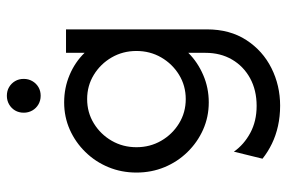

<svg xmlns="http://www.w3.org/2000/svg" viewBox="-160 -472 848 568"><g transform="rotate(-90 264.0 -188.0)"><path d="M235.4 216.7Q203.5 216.7 175.3 210.4Q147.2 204.2 122.9 192.4Q98.6 180.6 78.5 164.6L99.3 79.9Q120.1 109.7 154.9 128.5Q189.6 147.2 234.7 147.2Q281.2 147.2 316.7 127.8Q352.1 108.3 371.9 74.3Q391.7 40.3 391.7 -4.2V-54.9Q363.9 -27.1 326 -10.8Q288.2 5.6 245.1 5.6Q202.1 5.6 164.6 -11.1Q127.1 -27.8 98.3 -57.3Q69.4 -86.8 53.5 -125.3Q37.5 -163.9 37.5 -208.3Q37.5 -252.8 53.5 -291.3Q69.4 -329.9 98.3 -359.4Q127.1 -388.9 164.6 -405.6Q202.1 -422.2 245.1 -422.2Q288.2 -422.2 326 -406.2Q363.9 -390.3 391.7 -361.8V-416.7H461.1V0Q461.1 68.1 429.5 116.7Q397.9 165.3 346.5 191Q295.1 216.7 235.4 216.7ZM254.9 -62.5Q294.4 -62.5 326.7 -82.3Q359 -102.1 378.1 -135.1Q397.2 -168.1 397.2 -208.3Q397.2 -248.6 378.1 -281.6Q359 -314.6 326.7 -334.4Q294.4 -354.2 254.9 -354.2Q215.3 -354.2 183 -334.4Q150.7 -314.6 131.6 -281.6Q112.5 -248.6 112.5 -208.3Q112.5 -168.1 131.6 -135.1Q150.7 -102.1 183 -82.3Q215.3 -62.5 254.9 -62.5ZM264.6 -491.7Q250.7 -491.7 239.2 -498.3Q227.8 -504.9 221.2 -516.3Q214.6 -527.8 214.6 -541.7Q214.6 -556.2 221.2 -567.4Q227.8 -578.5 239.2 -585.1Q250.7 -591.7 264.6 -591.7Q279.2 -591.7 290.3 -585.1Q301.4 -578.5 308 -567.4Q314.6 -556.2 314.6 -541.7Q314.6 -527.8 308 -516.3Q301.4 -504.9 290.3 -498.3Q279.2 -491.7 264.6 -491.7Z"/></g></svg>

Font: Afacad Flux
Style: Regular
Weight: 400
Designer: Kristian Moeller
Foundry: Dicotype
Version: Version 1.100